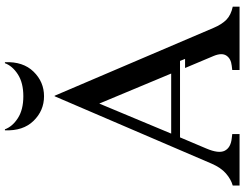

<svg xmlns="http://www.w3.org/2000/svg" viewBox="-124 -846 970 761"><g transform="rotate(-90 360.5 -465.0)"><path d="M472 -216H508L500 -236H197L153 -132Q132 -83 144 -59Q156 -35 193 -31L210 -29V0H6V-27Q31 -34 54 -54Q77 -74 93 -111L360 -733H362L631 -103Q645 -70 663.5 -52Q682 -34 715 -27V0H464V-29L481 -31Q509 -34 521 -52Q533 -70 520 -102ZM331 -556 212 -271H450ZM229 -930Q240 -900 273.5 -878.5Q307 -857 360 -857Q413 -857 446.5 -878.5Q480 -900 491 -930H495Q498 -858 457.5 -816.5Q417 -775 360 -775Q303 -775 262.5 -816.5Q222 -858 225 -930Z"/></g></svg>

Font: Redaction
Style: Regular
Weight: 400
Designer: Jeremy Mickel / Forest Young
Foundry: MCKL
Version: Version 2.001; Redaction